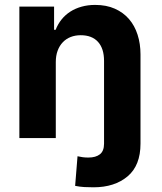

<svg xmlns="http://www.w3.org/2000/svg" viewBox="-20 -573 671 797"><path d="M60.4 0V-545.5H204.5V-449.2H210.9Q220.2 -473 235.6 -492.2Q251.1 -511.4 271.8 -524.7Q292.6 -538 318.7 -545.3Q344.8 -552.6 375 -552.6Q421.5 -552.6 456.7 -536.9Q491.8 -521.3 515.4 -494Q539.1 -466.6 551.1 -429Q563.2 -391.3 563.2 -347.3V23.4Q563.2 114 509.6 159.1Q455.6 204.5 368.3 204.5Q348.7 204.5 329.9 203.5Q311.1 202.4 291.9 198.5L301.8 75.6Q312.1 78.1 323 79.5Q333.8 81 346.9 81Q377.5 81 394.7 67.5Q411.9 54 411.9 23.4V-320.3Q411.9 -371.4 386.9 -399.1Q361.9 -426.8 315 -426.8Q292.3 -426.8 273.3 -419.4Q254.3 -411.9 240.6 -397.5Q226.9 -383.2 219.3 -362.6Q211.6 -342 211.6 -315.3V0Z"/></svg>

Font: Inter P
Style: Bold
Weight: 700
Designer: Rasmus Andersson
Foundry: rsms
Version: Version 3.018;git-588b23468